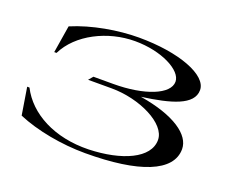

<svg xmlns="http://www.w3.org/2000/svg" viewBox="-118 -901 1305 1103"><g transform="rotate(20 534.5 -350.0)"><path d="M493 15C822 15 1009 -59 1009 -197C1009 -284 898 -364 684 -399C860 -423 990 -459 990 -551C990 -643 805 -715 557 -715C433 -715 277 -689 155 -637L128 -470H142C207 -603 377 -688 544 -688C706 -688 841 -618 841 -548C841 -471 700 -414 509 -414H388L365 -387H509C680 -387 861 -300 861 -199C861 -87 706 -18 504 -12C296 -7 133 -94 64 -230H50L77 -63C192 -14 349 15 493 15Z"/></g></svg>

Font: Sprat Extended Medium
Style: Regular
Weight: 500
Width: 9
Designer: Ethan Nakache
Foundry: Collletttivo
Version: Version 2.000;Glyphs 3.2 (3217)